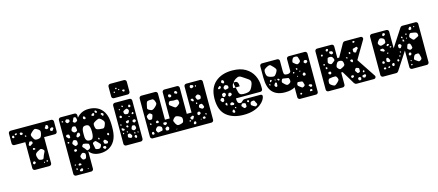

<svg xmlns="http://www.w3.org/2000/svg" viewBox="-60 -1410 5155 2260"><g transform="rotate(-15 2517.0 -280.0)"><path d="M202 0Q191 0 183 -8Q175 -16 175 -27V-345H42Q31 -345 23 -353Q15 -361 15 -372V-493Q15 -504 23 -512Q31 -520 42 -520H537Q548 -520 556 -512Q564 -504 564 -493V-372Q564 -361 556 -353Q548 -345 537 -345H404V-27Q404 -16 396 -8Q388 0 377 0ZM464 -476Q456 -477 454.5 -472Q453 -467 449 -460Q444 -453 440 -448.5Q436 -444 442 -438Q450 -430 455.5 -428Q461 -426 471 -430Q481 -435 482 -440.5Q483 -446 482 -457Q481 -466 477.5 -470Q474 -474 464 -476ZM105 -466Q104 -472 100.5 -472Q97 -472 92 -473Q83 -474 80 -469Q76 -461 81 -456Q85 -452 87.5 -453Q90 -454 94 -456Q99 -458 102.5 -459.5Q106 -461 105 -466ZM158 -467Q150 -472 142 -466Q134 -459 138 -450Q141 -443 143 -440.5Q145 -438 152 -438Q161 -439 165 -440.5Q169 -442 171 -450Q173 -458 169 -460.5Q165 -463 158 -467ZM347 -458Q328 -469 316.5 -465Q305 -461 289 -446Q271 -430 263 -419Q255 -408 265 -387Q277 -360 288 -349Q299 -338 327 -341Q356 -344 365 -357Q374 -370 380 -398Q385 -423 377 -434Q369 -445 347 -458ZM66 -442Q63 -449 61.5 -453Q60 -457 52 -456Q45 -455 43 -451.5Q41 -448 39 -440Q38 -435 40.5 -433Q43 -431 48 -428Q56 -423 62 -428Q69 -434 66 -442ZM533 -427Q525 -435 519.5 -433.5Q514 -432 504 -427Q496 -422 494.5 -417.5Q493 -413 494 -405Q496 -397 500 -395Q504 -393 512 -392Q518 -391 521 -393.5Q524 -396 527 -402Q531 -411 535.5 -416Q540 -421 533 -427ZM206 -413 200 -422 187 -418 192 -406 202 -404ZM233 -339Q223 -340 220.5 -335Q218 -330 214 -322Q210 -311 206 -305Q202 -299 211 -291Q220 -284 225.5 -289Q231 -294 241 -300Q249 -305 254 -308.5Q259 -312 256 -321Q254 -332 249 -335Q244 -338 233 -339ZM259 -250Q254 -253 250.5 -254Q247 -255 243 -250Q239 -246 240 -242.5Q241 -239 244 -233Q246 -229 249 -229.5Q252 -230 257 -231Q262 -232 265 -233Q268 -234 269 -239Q269 -244 266.5 -246Q264 -248 259 -250ZM355 -207Q335 -224 321.5 -219Q308 -214 286 -201Q267 -189 261 -178.5Q255 -168 260 -146Q266 -121 273.5 -109.5Q281 -98 307 -96Q330 -94 334 -108Q338 -122 347 -143Q353 -158 359.5 -168.5Q366 -179 366.5 -188Q367 -197 355 -207ZM231 -88Q227 -95 224 -97.5Q221 -100 213 -99Q205 -97 202.5 -93.5Q200 -90 199 -82Q198 -75 201 -72.5Q204 -70 211 -66Q216 -64 218.5 -66Q221 -68 225 -72Q229 -77 231.5 -79.5Q234 -82 231 -88ZM368 -76 358 -68 360 -58 371 -55 378 -66ZM340 -61 333 -65 327 -61 326 -52 336 -51Z M651 190Q640 190 632 182Q624 174 624 163V-493Q624 -504 632 -512Q640 -520 651 -520H821Q832 -520 840 -512Q848 -504 848 -493V-463Q871 -492 907.5 -511Q944 -530 996 -530Q1054 -530 1100.5 -507Q1147 -484 1176 -433.5Q1205 -383 1208 -299Q1209 -277 1209 -260Q1209 -243 1208 -220Q1205 -142 1176.5 -91Q1148 -40 1101 -15Q1054 10 996 10Q954 10 920 -4Q886 -18 863 -50V163Q863 174 855 182Q847 190 836 190ZM1077 -483Q1073 -488 1070 -491Q1067 -494 1061 -492Q1055 -489 1055 -485Q1055 -481 1056 -474Q1057 -466 1066 -464Q1071 -463 1074.5 -462.5Q1078 -462 1081 -467Q1084 -472 1082.5 -475Q1081 -478 1077 -483ZM809 -479Q797 -480 794.5 -473Q792 -466 787 -455Q782 -445 778 -438.5Q774 -432 783 -424Q793 -415 800 -415.5Q807 -416 819 -423Q829 -428 830.5 -434Q832 -440 830 -452Q827 -464 824.5 -470.5Q822 -477 809 -479ZM721 -477Q712 -480 707 -478Q702 -476 697 -468Q691 -460 692 -455.5Q693 -451 698 -443Q704 -435 709 -433Q714 -431 723 -434Q734 -438 738.5 -442Q743 -446 743 -457Q743 -468 737.5 -471Q732 -474 721 -477ZM664 -469 654 -473 648 -461 658 -454 669 -458ZM1038 -468Q1032 -473 1028.5 -469Q1025 -465 1018 -461Q1013 -458 1010 -456Q1007 -454 1008 -448Q1010 -442 1013 -440.5Q1016 -439 1023 -438Q1030 -437 1034 -437.5Q1038 -438 1041 -445Q1044 -453 1044 -457.5Q1044 -462 1038 -468ZM930 -450Q926 -456 923 -458.5Q920 -461 913 -460Q906 -458 905.5 -454Q905 -450 904 -443Q903 -437 904 -434Q905 -431 911 -428Q918 -425 922 -424.5Q926 -424 931 -429Q936 -435 935 -439Q934 -443 930 -450ZM1138 -441Q1131 -444 1127.5 -444.5Q1124 -445 1119 -440Q1115 -434 1118 -431Q1121 -428 1125 -423Q1130 -416 1131.5 -411.5Q1133 -407 1140 -409Q1148 -412 1148.5 -416.5Q1149 -421 1149 -429Q1149 -435 1146.5 -437Q1144 -439 1138 -441ZM1113 -370Q1091 -391 1075.5 -387.5Q1060 -384 1034 -369Q1012 -357 1008 -344Q1004 -331 1009 -307Q1013 -284 1023.5 -277Q1034 -270 1057 -267Q1084 -264 1099.5 -263.5Q1115 -263 1126 -287Q1140 -316 1138 -332.5Q1136 -349 1113 -370ZM778 -376Q764 -379 757.5 -375Q751 -371 744 -359Q737 -345 736 -337Q735 -329 746 -318Q756 -307 764.5 -305.5Q773 -304 787 -310Q800 -316 800 -324Q800 -332 798 -346Q796 -360 794 -367Q792 -374 778 -376ZM913 -169Q941 -169 950.5 -184.5Q960 -200 963 -227Q966 -260 963 -293Q960 -320 950.5 -335.5Q941 -351 913 -351Q885 -351 875 -335.5Q865 -320 863 -293Q862 -271 862 -256.5Q862 -242 863 -219Q865 -195 876.5 -182Q888 -169 913 -169ZM699 -281Q698 -289 696.5 -293.5Q695 -298 687 -300Q677 -302 670.5 -302.5Q664 -303 659 -293Q653 -284 657.5 -279Q662 -274 669 -266Q675 -259 679.5 -255.5Q684 -252 693 -256Q702 -260 701 -265.5Q700 -271 699 -281ZM808 -291Q798 -294 794 -289Q790 -284 784 -275Q778 -265 774.5 -259Q771 -253 779 -244Q786 -235 792 -239Q798 -243 809 -247Q817 -251 819.5 -254.5Q822 -258 821 -266Q820 -276 819.5 -282.5Q819 -289 808 -291ZM744 -218Q730 -221 724.5 -217Q719 -213 712 -201Q705 -191 705.5 -184.5Q706 -178 714 -169Q723 -158 729 -151.5Q735 -145 749 -151Q763 -156 766 -164Q769 -172 768 -188Q767 -202 762.5 -208Q758 -214 744 -218ZM669 -215 655 -216 654 -201 667 -195 675 -206ZM1153 -186Q1151 -193 1149 -196Q1147 -199 1141 -199Q1135 -199 1133.5 -196Q1132 -193 1130 -187Q1127 -180 1134 -175Q1138 -172 1140.5 -170.5Q1143 -169 1147 -172Q1155 -177 1153 -186ZM1028 -168 1016 -174 1014 -160 1021 -148 1032 -158ZM897 -114Q895 -132 886 -136Q877 -140 860 -144Q842 -148 832.5 -148.5Q823 -149 813 -133Q805 -119 813 -112Q821 -105 832 -92Q843 -79 848.5 -69Q854 -59 871 -66Q890 -74 894.5 -83.5Q899 -93 897 -114ZM1005 -118Q991 -133 982 -140.5Q973 -148 955 -139Q937 -130 940 -118Q943 -106 946 -87Q949 -69 951.5 -59Q954 -49 972 -47Q993 -43 1003 -47Q1013 -51 1023 -70Q1031 -87 1025 -96Q1019 -105 1005 -118ZM1105 -117Q1096 -126 1090 -130Q1084 -134 1074 -127Q1063 -121 1064 -114Q1065 -107 1068 -95Q1070 -86 1074.5 -84.5Q1079 -83 1088 -82Q1098 -81 1104 -81Q1110 -81 1114 -90Q1118 -100 1115.5 -105Q1113 -110 1105 -117ZM738 -99Q737 -106 733.5 -108.5Q730 -111 723 -113Q712 -115 706 -105Q701 -95 708 -87Q715 -79 725 -83Q732 -86 735.5 -88.5Q739 -91 738 -99ZM1065 -60Q1056 -61 1052 -59.5Q1048 -58 1044 -51Q1041 -44 1044 -40.5Q1047 -37 1052 -32Q1057 -27 1060.5 -25.5Q1064 -24 1070 -27Q1077 -31 1079.5 -34Q1082 -37 1081 -45Q1079 -53 1076 -56Q1073 -59 1065 -60ZM810 -44Q796 -51 788.5 -47.5Q781 -44 770 -33Q759 -23 757.5 -15.5Q756 -8 762 4Q769 19 775 25.5Q781 32 798 30Q813 27 817 19Q821 11 824 -4Q826 -20 825 -28Q824 -36 810 -44ZM684 66 674 60 665 66 669 74 677 75ZM736 64Q729 58 721 64Q715 68 712.5 71Q710 74 712 80Q714 86 717.5 86Q721 86 728 86Q735 86 739 86.5Q743 87 745 81Q747 74 744.5 71Q742 68 736 64ZM691 115 679 108 671 118 677 126 689 130ZM746 128Q740 122 735.5 124Q731 126 724 130Q717 134 713 136.5Q709 139 710 147Q712 155 716.5 156Q721 157 729 158Q736 159 739.5 158Q743 157 746 150Q750 143 751 138.5Q752 134 746 128ZM814 141 806 143 803 149 809 154 814 149Z M1317 -575Q1306 -575 1298 -583Q1290 -591 1290 -602V-723Q1290 -734 1298 -742Q1306 -750 1317 -750H1486Q1497 -750 1505 -742Q1513 -734 1513 -723V-602Q1513 -591 1505 -583Q1497 -575 1486 -575ZM1367 -689 1359 -684 1361 -673 1374 -671 1378 -684ZM1405 -663 1398 -666 1388 -662 1394 -651 1403 -656ZM1343 -650 1331 -647V-638L1338 -632L1347 -638ZM1448 -645Q1442 -645 1439 -645Q1436 -645 1434 -640Q1432 -635 1434 -632.5Q1436 -630 1440 -627Q1444 -623 1447 -620.5Q1450 -618 1455 -621Q1464 -627 1462 -638Q1460 -644 1457 -644Q1454 -644 1448 -645ZM1312 0Q1301 0 1293 -8Q1285 -16 1285 -27V-493Q1285 -504 1293 -512Q1301 -520 1312 -520H1491Q1502 -520 1510 -512Q1518 -504 1518 -493V-27Q1518 -16 1510 -8Q1502 0 1491 0ZM1389 -465 1379 -467 1375 -456 1385 -447 1396 -455ZM1481 -441Q1479 -454 1468 -456Q1462 -457 1460 -454Q1458 -451 1455 -445Q1450 -436 1455 -430Q1463 -422 1471 -426Q1477 -429 1479.5 -431.5Q1482 -434 1481 -441ZM1350 -432 1343 -434 1334 -429 1341 -420 1351 -422ZM1439 -410Q1429 -420 1421.5 -417Q1414 -414 1402 -409Q1391 -404 1386 -399.5Q1381 -395 1382 -383Q1384 -369 1388 -363.5Q1392 -358 1406 -356Q1420 -353 1427 -355Q1434 -357 1441 -369Q1449 -382 1449 -390.5Q1449 -399 1439 -410ZM1488 -360Q1484 -363 1482 -361Q1480 -359 1477 -356Q1473 -353 1471 -351Q1469 -349 1471 -345Q1476 -335 1484 -336Q1492 -337 1494 -348Q1495 -356 1488 -360ZM1351 -341Q1349 -354 1338 -356Q1331 -357 1328.5 -354.5Q1326 -352 1323 -346Q1320 -341 1322 -338.5Q1324 -336 1328 -332Q1331 -328 1333.5 -326.5Q1336 -325 1340 -327Q1346 -330 1349 -332.5Q1352 -335 1351 -341ZM1441 -323 1434 -328 1426 -326 1427 -316 1437 -314ZM1416 -278Q1412 -284 1408 -283Q1404 -282 1397 -279Q1389 -277 1384.5 -276Q1380 -275 1380 -267Q1380 -258 1383 -254.5Q1386 -251 1395 -248Q1402 -246 1404.5 -249.5Q1407 -253 1412 -259Q1416 -265 1418.5 -268.5Q1421 -272 1416 -278ZM1495 -264Q1491 -272 1486.5 -273Q1482 -274 1474 -273Q1466 -272 1463 -269Q1460 -266 1458 -258Q1457 -250 1459.5 -246.5Q1462 -243 1469 -239Q1480 -233 1490 -242Q1496 -248 1497.5 -252.5Q1499 -257 1495 -264ZM1322 -252 1313 -259 1305 -248 1313 -240 1322 -243ZM1394 -217Q1390 -227 1383 -226Q1372 -225 1370 -216Q1369 -208 1378 -203Q1386 -198 1393 -203Q1398 -208 1394 -217ZM1329 -201Q1324 -205 1321 -207.5Q1318 -210 1312 -206Q1307 -202 1308 -198.5Q1309 -195 1312 -188Q1314 -182 1315.5 -179Q1317 -176 1323 -176Q1332 -176 1336.5 -177Q1341 -178 1343 -186Q1345 -193 1340.5 -195Q1336 -197 1329 -201ZM1477 -188Q1474 -199 1469 -203Q1464 -207 1452 -208Q1441 -209 1437 -204.5Q1433 -200 1429 -190Q1424 -178 1423.5 -171.5Q1423 -165 1432 -158Q1442 -149 1449 -149Q1456 -149 1467 -156Q1478 -163 1479 -169.5Q1480 -176 1477 -188ZM1372 -158 1361 -159V-149L1367 -141L1373 -149ZM1318 -154 1312 -146V-138L1321 -135L1327 -145ZM1457 -119 1450 -129 1441 -120 1444 -109 1455 -110ZM1403 -110Q1397 -120 1392 -124Q1387 -128 1375 -125Q1364 -123 1362 -117Q1360 -111 1359 -99Q1358 -89 1361.5 -85Q1365 -81 1374 -78Q1384 -73 1390 -71Q1396 -69 1404 -78Q1412 -87 1411 -93.5Q1410 -100 1403 -110ZM1494 -121 1488 -125 1479 -120 1485 -113 1494 -111ZM1451 -91Q1444 -92 1441.5 -88Q1439 -84 1436 -78Q1433 -73 1434.5 -70Q1436 -67 1440 -63Q1445 -59 1447.5 -56Q1450 -53 1455 -56Q1466 -61 1464 -73Q1463 -81 1461 -85Q1459 -89 1451 -91Z M1635 0Q1624 0 1616 -8Q1608 -16 1608 -27V-493Q1608 -504 1616 -512Q1624 -520 1635 -520H1804Q1815 -520 1823 -512Q1831 -504 1831 -493V-175H1889V-493Q1889 -504 1897 -512Q1905 -520 1916 -520H2070Q2081 -520 2089 -512Q2097 -504 2097 -493V-175H2155V-493Q2155 -504 2163 -512Q2171 -520 2182 -520H2351Q2362 -520 2370 -512Q2378 -504 2378 -493V-27Q2378 -16 2370 -8Q2362 0 2351 0ZM2241 -487Q2232 -490 2227.5 -491Q2223 -492 2218 -485Q2212 -476 2212 -471Q2212 -466 2218 -458Q2223 -451 2228 -451.5Q2233 -452 2242 -455Q2250 -458 2253 -461Q2256 -464 2256 -472Q2256 -480 2252 -482.5Q2248 -485 2241 -487ZM2288 -465 2285 -476 2274 -470V-459L2285 -458ZM2048 -462Q2043 -469 2039 -470Q2035 -471 2027 -468Q2020 -466 2019 -462Q2018 -458 2018 -451Q2018 -445 2021 -443.5Q2024 -442 2030 -440Q2037 -438 2041.5 -435.5Q2046 -433 2050 -439Q2055 -446 2054 -450.5Q2053 -455 2048 -462ZM1968 -444Q1961 -448 1957 -451Q1953 -454 1947 -449Q1940 -443 1938.5 -438Q1937 -433 1941 -424Q1944 -416 1949 -414.5Q1954 -413 1963 -414Q1970 -415 1972 -418.5Q1974 -422 1976 -430Q1977 -436 1975 -438.5Q1973 -441 1968 -444ZM1774 -419Q1763 -444 1748.5 -445Q1734 -446 1708 -444Q1687 -442 1681 -432Q1675 -422 1671 -401Q1666 -377 1662.5 -362.5Q1659 -348 1681 -336Q1705 -322 1719 -325Q1733 -328 1754 -347Q1775 -366 1780.5 -379.5Q1786 -393 1774 -419ZM2043 -350Q2039 -364 2031 -367Q2023 -370 2011.5 -368Q2000 -366 1985 -367Q1970 -368 1958.5 -370.5Q1947 -373 1939 -370.5Q1931 -368 1926 -354Q1918 -332 1929 -323.5Q1940 -315 1959 -301Q1975 -288 1985.5 -283.5Q1996 -279 2013 -291Q2033 -305 2041 -315.5Q2049 -326 2043 -350ZM2292 -356Q2280 -364 2272.5 -362Q2265 -360 2253 -350Q2244 -343 2246 -336.5Q2248 -330 2252 -319Q2256 -309 2259.5 -305Q2263 -301 2273 -301Q2286 -301 2293.5 -302.5Q2301 -304 2305 -317Q2309 -331 2307 -339Q2305 -347 2292 -356ZM2215 -321Q2213 -331 2202 -332Q2194 -332 2190.5 -331Q2187 -330 2184 -323Q2182 -317 2185 -314.5Q2188 -312 2193 -308Q2199 -303 2202.5 -299Q2206 -295 2212 -299Q2219 -304 2218.5 -308.5Q2218 -313 2215 -321ZM1693 -283Q1682 -293 1674.5 -293.5Q1667 -294 1655 -286Q1641 -278 1636.5 -271Q1632 -264 1636 -249Q1640 -232 1646 -225Q1652 -218 1669 -217Q1685 -216 1688.5 -224.5Q1692 -233 1698 -248Q1703 -260 1703.5 -267.5Q1704 -275 1693 -283ZM2244 -278 2236 -270 2231 -260 2245 -256 2250 -267ZM2309 -225Q2305 -235 2301.5 -240.5Q2298 -246 2286 -245Q2273 -244 2267 -240Q2261 -236 2258 -223Q2255 -211 2260 -205.5Q2265 -200 2276 -194Q2286 -187 2292.5 -186Q2299 -185 2309 -193Q2318 -201 2316 -207.5Q2314 -214 2309 -225ZM1752 -179Q1748 -184 1745.5 -187Q1743 -190 1736 -188Q1728 -185 1724.5 -182Q1721 -179 1721 -171Q1721 -163 1725.5 -161.5Q1730 -160 1738 -158Q1747 -155 1753 -164Q1758 -171 1752 -179ZM1999 -171Q1977 -181 1964 -179.5Q1951 -178 1935 -160Q1919 -143 1922.5 -131Q1926 -119 1937 -99Q1948 -81 1957.5 -76Q1967 -71 1987 -75Q2010 -80 2021.5 -86Q2033 -92 2036 -116Q2038 -141 2030 -151Q2022 -161 1999 -171ZM1660 -176H1647L1648 -162L1660 -155L1666 -168ZM2242 -163Q2232 -164 2227.5 -161.5Q2223 -159 2220 -151Q2216 -142 2217.5 -137Q2219 -132 2226 -126Q2232 -121 2236 -123.5Q2240 -126 2247 -130Q2253 -134 2255.5 -136.5Q2258 -139 2257 -146Q2255 -154 2252.5 -158Q2250 -162 2242 -163ZM1825 -146Q1816 -147 1810.5 -147Q1805 -147 1802 -139Q1798 -130 1801 -126Q1804 -122 1812 -115Q1818 -111 1822 -112Q1826 -113 1832 -117Q1838 -121 1841 -124Q1844 -127 1842 -135Q1841 -142 1837 -143.5Q1833 -145 1825 -146ZM2167 -131Q2161 -138 2155.5 -136.5Q2150 -135 2142 -131Q2133 -128 2129 -125Q2125 -122 2126 -113Q2127 -103 2131 -99.5Q2135 -96 2144 -93Q2153 -92 2155.5 -96Q2158 -100 2162 -108Q2166 -115 2169.5 -119.5Q2173 -124 2167 -131ZM2324 -116 2318 -126 2306 -121 2310 -111 2319 -106ZM1754 -115Q1738 -122 1729 -120Q1720 -118 1708 -105Q1697 -92 1697 -83Q1697 -74 1706 -60Q1713 -47 1721 -49Q1729 -51 1743 -54Q1757 -56 1765 -58Q1773 -60 1775 -74Q1777 -91 1773.5 -99.5Q1770 -108 1754 -115ZM2116 -95 2105 -86 2109 -77 2118 -75 2127 -84ZM2297 -88Q2293 -92 2290 -93.5Q2287 -95 2281 -93Q2274 -90 2270.5 -87.5Q2267 -85 2268 -77Q2269 -70 2273 -68.5Q2277 -67 2284 -65Q2294 -63 2299 -72Q2304 -80 2297 -88ZM1846 -86Q1838 -94 1832.5 -90Q1827 -86 1817 -81Q1811 -77 1810 -73Q1809 -69 1810 -62Q1812 -54 1814 -50Q1816 -46 1824 -45Q1834 -44 1839.5 -44.5Q1845 -45 1850 -54Q1855 -65 1855 -71.5Q1855 -78 1846 -86ZM2248 -75 2241 -76 2239 -68 2245 -66 2251 -70ZM1670 -57Q1668 -65 1666.5 -69Q1665 -73 1657 -73Q1649 -73 1646.5 -69.5Q1644 -66 1642 -58Q1640 -51 1642 -48Q1644 -45 1650 -41Q1659 -36 1667 -42Q1674 -48 1670 -57ZM2180 -49Q2179 -56 2177.5 -59.5Q2176 -63 2170 -65Q2163 -66 2160 -64Q2157 -62 2153 -56Q2149 -49 2148 -45Q2147 -41 2152 -35Q2157 -30 2161 -30.5Q2165 -31 2172 -34Q2181 -38 2180 -49ZM1946 -35H1932L1934 -29H1940Z M2744 10Q2613 10 2535.5 -54.5Q2458 -119 2458 -259V-266Q2460 -395 2537.5 -462.5Q2615 -530 2743 -530Q2841 -530 2904 -492.5Q2967 -455 2997.5 -393.5Q3028 -332 3028 -258V-228Q3028 -217 3020 -209Q3012 -201 3001 -201H2703V-196Q2703 -166 2711.5 -150.5Q2720 -135 2742 -135Q2751 -135 2757 -140Q2763 -145 2771 -153Q2780 -162 2786 -164.5Q2792 -167 2804 -167H2993Q3003 -167 3009.5 -161Q3016 -155 3015 -145Q3014 -126 2997.5 -99.5Q2981 -73 2948 -48Q2915 -23 2864 -6.5Q2813 10 2744 10ZM2600 -450Q2591 -450 2589 -445.5Q2587 -441 2584 -432Q2582 -427 2584.5 -424Q2587 -421 2592 -418Q2597 -413 2600.5 -410Q2604 -407 2610 -411Q2617 -416 2619 -420Q2621 -424 2618 -433Q2616 -442 2612.5 -446Q2609 -450 2600 -450ZM2703 -326H2733Q2732 -328 2731 -331Q2726 -349 2724 -362Q2722 -375 2725 -386Q2732 -390 2743 -390Q2783 -390 2783 -327L2733 -326Q2741 -298 2744.5 -276Q2748 -254 2759.5 -241.5Q2771 -229 2801 -228Q2838 -227 2860.5 -233.5Q2883 -240 2897 -258.5Q2911 -277 2923 -312Q2933 -342 2925 -357.5Q2917 -373 2896.5 -385Q2876 -397 2851 -416Q2822 -438 2803.5 -439.5Q2785 -441 2755 -421Q2730 -403 2725 -386Q2703 -374 2703 -326ZM2559 -390Q2553 -392 2549.5 -390Q2546 -388 2542 -383Q2536 -377 2531.5 -373.5Q2527 -370 2531 -362Q2536 -354 2541 -356.5Q2546 -359 2555 -361Q2564 -363 2565 -373Q2566 -379 2565.5 -383Q2565 -387 2559 -390ZM2637 -379Q2625 -385 2618.5 -384Q2612 -383 2604 -374Q2595 -364 2594 -357.5Q2593 -351 2600 -340Q2605 -330 2611.5 -331.5Q2618 -333 2629 -335Q2639 -337 2645 -338.5Q2651 -340 2652 -351Q2653 -363 2650.5 -368.5Q2648 -374 2637 -379ZM2594 -295Q2589 -302 2584 -302Q2579 -302 2571 -299Q2562 -296 2559 -292.5Q2556 -289 2556 -280Q2556 -269 2557.5 -263Q2559 -257 2569 -254Q2580 -251 2585 -254.5Q2590 -258 2597 -268Q2603 -276 2602 -281.5Q2601 -287 2594 -295ZM2645 -285Q2637 -286 2635 -282Q2633 -278 2629 -270Q2626 -262 2624 -257.5Q2622 -253 2628 -248Q2635 -241 2640 -241Q2645 -241 2654 -246Q2662 -251 2666 -255Q2670 -259 2667 -269Q2665 -279 2660 -281.5Q2655 -284 2645 -285ZM2554 -246Q2542 -249 2536.5 -246Q2531 -243 2524 -233Q2519 -224 2522.5 -219.5Q2526 -215 2532 -207Q2537 -200 2541 -198.5Q2545 -197 2552 -200Q2565 -205 2565 -219Q2565 -230 2565 -236.5Q2565 -243 2554 -246ZM2588 -163Q2588 -170 2588.5 -174Q2589 -178 2583 -179Q2576 -181 2573.5 -178.5Q2571 -176 2567 -170Q2564 -166 2565.5 -163.5Q2567 -161 2570 -157Q2574 -152 2576 -148.5Q2578 -145 2584 -147Q2590 -149 2589 -153Q2588 -157 2588 -163ZM2656 -164Q2647 -173 2635 -167Q2627 -162 2623.5 -159Q2620 -156 2621 -147Q2623 -138 2628 -137Q2633 -136 2642 -135Q2651 -134 2656.5 -133.5Q2662 -133 2666 -141Q2670 -149 2666.5 -153.5Q2663 -158 2656 -164ZM2844 -137Q2842 -142 2839.5 -143Q2837 -144 2832 -144Q2823 -144 2821 -138Q2818 -130 2824 -125Q2829 -122 2831.5 -120Q2834 -118 2839 -121Q2844 -125 2844.5 -128Q2845 -131 2844 -137ZM2800 -92Q2799 -104 2798.5 -111Q2798 -118 2786 -121Q2771 -125 2763 -124.5Q2755 -124 2747 -111Q2739 -99 2745 -93Q2751 -87 2759 -76Q2766 -67 2771.5 -65Q2777 -63 2787 -67Q2797 -71 2799 -76.5Q2801 -82 2800 -92ZM2915 -99Q2910 -111 2906.5 -117.5Q2903 -124 2889 -123Q2873 -121 2865 -117Q2857 -113 2854 -97Q2851 -82 2857.5 -76Q2864 -70 2878 -62Q2891 -54 2899.5 -51Q2908 -48 2920 -59Q2932 -69 2926.5 -77Q2921 -85 2915 -99ZM2679 -101 2669 -107 2662 -97 2669 -90 2679 -89ZM2643 -80Q2636 -81 2633.5 -78.5Q2631 -76 2628 -70Q2624 -64 2623 -60Q2622 -56 2627 -51Q2634 -45 2638 -42.5Q2642 -40 2650 -44Q2657 -48 2655.5 -53Q2654 -58 2653 -66Q2652 -72 2650.5 -75.5Q2649 -79 2643 -80Z M3431 0Q3420 0 3412 -8Q3404 -16 3404 -27V-148Q3384 -135 3352.5 -127.5Q3321 -120 3282 -120Q3183 -120 3130.5 -175.5Q3078 -231 3078 -354V-493Q3078 -504 3086 -512Q3094 -520 3105 -520H3291Q3302 -520 3310 -512Q3318 -504 3318 -493V-364Q3318 -337 3327 -328Q3336 -319 3362 -319Q3379 -319 3391.5 -327Q3404 -335 3404 -347V-493Q3404 -504 3412 -512Q3420 -520 3431 -520H3626Q3637 -520 3645 -512Q3653 -504 3653 -493V-27Q3653 -16 3645 -8Q3637 0 3626 0ZM3506 -495Q3483 -496 3475 -487.5Q3467 -479 3459 -457Q3453 -440 3460.5 -433Q3468 -426 3483 -414Q3496 -404 3504 -402.5Q3512 -401 3525 -409Q3540 -419 3543.5 -427Q3547 -435 3542 -452Q3537 -472 3532 -483Q3527 -494 3506 -495ZM3228 -442Q3210 -462 3198.5 -471.5Q3187 -481 3162 -470Q3133 -457 3121 -444.5Q3109 -432 3112 -400Q3116 -367 3129.5 -355.5Q3143 -344 3175 -338Q3204 -331 3216 -341.5Q3228 -352 3243 -378Q3255 -399 3250 -411.5Q3245 -424 3228 -442ZM3603 -427Q3594 -427 3590.5 -423.5Q3587 -420 3584 -412Q3581 -404 3584 -400.5Q3587 -397 3593 -392Q3599 -388 3603 -387Q3607 -386 3613 -390Q3621 -396 3625 -399.5Q3629 -403 3626 -412Q3623 -422 3618.5 -424.5Q3614 -427 3603 -427ZM3489 -360 3473 -359 3476 -346 3483 -338 3493 -347ZM3446 -323 3434 -326 3427 -314 3437 -306 3446 -312ZM3519 -320 3511 -322 3505 -316 3510 -308 3518 -312ZM3163 -301Q3160 -306 3157 -305.5Q3154 -305 3149 -304Q3143 -302 3142 -295Q3141 -289 3140.5 -286Q3140 -283 3145 -280Q3150 -278 3152.5 -280.5Q3155 -283 3158 -287Q3162 -291 3164 -293.5Q3166 -296 3163 -301ZM3209 -295 3203 -299 3199 -292 3202 -283 3210 -288ZM3248 -294Q3242 -296 3239 -297Q3236 -298 3232 -293Q3229 -289 3231 -286.5Q3233 -284 3236 -279Q3241 -272 3247 -273Q3257 -276 3257 -283Q3257 -291 3248 -294ZM3560 -286Q3553 -290 3549 -287.5Q3545 -285 3539 -279Q3532 -273 3536 -263Q3539 -256 3541.5 -253Q3544 -250 3550 -251Q3559 -252 3563.5 -253.5Q3568 -255 3569 -263Q3573 -278 3560 -286ZM3332 -278Q3312 -280 3300 -283Q3288 -286 3280 -268Q3271 -248 3278 -238.5Q3285 -229 3301 -215Q3316 -202 3325.5 -198.5Q3335 -195 3353 -205Q3370 -215 3373 -225.5Q3376 -236 3372 -255Q3368 -272 3358.5 -274Q3349 -276 3332 -278ZM3472 -271 3466 -269 3465 -263 3472 -258 3478 -265ZM3207 -259Q3196 -263 3193.5 -256Q3191 -249 3184 -241Q3177 -231 3183 -221Q3188 -214 3191.5 -210Q3195 -206 3204 -209Q3212 -212 3213 -217Q3214 -222 3214 -231Q3214 -242 3215.5 -249Q3217 -256 3207 -259ZM3135 -260 3123 -259 3124 -248 3133 -241 3137 -251ZM3487 -195Q3471 -196 3461 -197.5Q3451 -199 3446 -184Q3440 -167 3445 -159Q3450 -151 3464 -141Q3479 -129 3488 -124Q3497 -119 3513 -129Q3528 -139 3525 -149.5Q3522 -160 3517 -178Q3513 -190 3506.5 -192.5Q3500 -195 3487 -195ZM3592 -135Q3584 -136 3579.5 -136.5Q3575 -137 3571 -130Q3567 -123 3571.5 -120Q3576 -117 3581 -112Q3585 -107 3587.5 -104Q3590 -101 3596 -103Q3604 -107 3607.5 -110Q3611 -113 3610 -121Q3609 -129 3604.5 -131Q3600 -133 3592 -135ZM3594 -77Q3585 -83 3575 -76Q3566 -69 3569 -59Q3570 -54 3574 -54.5Q3578 -55 3584 -55Q3589 -55 3592.5 -54.5Q3596 -54 3598 -59Q3602 -70 3594 -77ZM3470 -61Q3463 -69 3455 -66Q3448 -63 3449 -52Q3450 -47 3452.5 -46.5Q3455 -46 3459 -45Q3465 -44 3468 -49Q3470 -53 3471.5 -55.5Q3473 -58 3470 -61Z M3777 0Q3766 0 3758 -8Q3750 -16 3750 -27V-493Q3750 -504 3758 -512Q3766 -520 3777 -520H3952Q3963 -520 3971 -512Q3979 -504 3979 -493V-350H4001L4087 -503Q4089 -507 4096 -513.5Q4103 -520 4116 -520H4308Q4318 -520 4325 -513Q4332 -506 4332 -496Q4332 -492 4330.5 -487.5Q4329 -483 4327 -481L4200 -266L4352 -37Q4356 -31 4356 -24Q4356 -14 4349 -7Q4342 0 4332 0H4122Q4110 0 4103 -5Q4096 -10 4091 -17L3996 -175H3979V-27Q3979 -16 3971 -8Q3963 0 3952 0ZM4224 -489Q4220 -498 4211 -497Q4205 -496 4202 -494.5Q4199 -493 4198 -487Q4197 -481 4200 -479.5Q4203 -478 4208 -475Q4214 -472 4219 -478Q4223 -481 4224.5 -483Q4226 -485 4224 -489ZM3895 -483Q3886 -490 3876 -484Q3867 -478 3869 -466Q3871 -460 3874 -458.5Q3877 -457 3883 -457Q3891 -456 3895 -466Q3898 -472 3899 -475.5Q3900 -479 3895 -483ZM3929 -447Q3920 -447 3913.5 -449.5Q3907 -452 3904 -442Q3900 -432 3903.5 -427Q3907 -422 3915 -416Q3923 -410 3928 -410Q3933 -410 3941 -416Q3947 -420 3946.5 -424.5Q3946 -429 3943 -437Q3941 -447 3929 -447ZM3819 -435Q3814 -440 3805 -436Q3798 -432 3799 -424Q3801 -415 3808 -414Q3816 -413 3820 -421Q3824 -430 3819 -435ZM4238 -413Q4231 -424 4223.5 -420.5Q4216 -417 4204 -414Q4193 -412 4186.5 -410Q4180 -408 4179 -397Q4178 -382 4179.5 -373.5Q4181 -365 4195 -360Q4208 -355 4212 -363Q4216 -371 4225 -382Q4233 -391 4239 -396.5Q4245 -402 4238 -413ZM3937 -354Q3929 -374 3919 -380.5Q3909 -387 3887 -386Q3869 -385 3866.5 -374Q3864 -363 3859 -344Q3855 -330 3857.5 -323Q3860 -316 3872 -308Q3884 -300 3892 -300Q3900 -300 3911 -310Q3926 -322 3935 -329Q3944 -336 3937 -354ZM4139 -380Q4133 -385 4128 -382Q4121 -377 4123 -370Q4125 -364 4126.5 -361Q4128 -358 4134 -358Q4139 -358 4140 -361.5Q4141 -365 4143 -370Q4145 -376 4139 -380ZM4089 -332 4076 -330 4082 -318 4093 -315 4097 -326ZM3811 -324 3798 -319 3800 -308 3810 -303 3819 -313ZM4003 -311Q3982 -313 3972.5 -307.5Q3963 -302 3954 -284Q3944 -264 3944 -252.5Q3944 -241 3960 -226Q3974 -212 3985 -216.5Q3996 -221 4013 -230Q4029 -239 4035 -246Q4041 -253 4038 -270Q4035 -290 4029 -299Q4023 -308 4003 -311ZM4149 -274Q4149 -282 4147 -285.5Q4145 -289 4138 -291Q4126 -295 4118 -284Q4114 -279 4117.5 -276Q4121 -273 4125 -268Q4129 -263 4131 -259.5Q4133 -256 4139 -258Q4149 -262 4149 -274ZM3829 -279Q3822 -282 3818 -278Q3813 -273 3816 -266Q3819 -261 3820.5 -258Q3822 -255 3828 -256Q3833 -257 3834 -260.5Q3835 -264 3836 -269Q3837 -275 3829 -279ZM3849 -219Q3843 -220 3839.5 -219Q3836 -218 3834 -213Q3830 -207 3830 -203Q3830 -199 3835 -194Q3841 -188 3845 -186Q3849 -184 3856 -188Q3864 -192 3865 -196.5Q3866 -201 3865 -209Q3864 -216 3860 -217Q3856 -218 3849 -219ZM4173 -179Q4164 -182 4159.5 -180.5Q4155 -179 4149 -171Q4143 -162 4142 -156.5Q4141 -151 4147 -143Q4156 -131 4161 -122.5Q4166 -114 4180 -119Q4195 -124 4195.5 -133.5Q4196 -143 4196 -159Q4196 -170 4190 -173Q4184 -176 4173 -179ZM3921 -126Q3912 -147 3900 -148.5Q3888 -150 3866 -148Q3843 -145 3829 -142.5Q3815 -140 3810 -117Q3805 -91 3812.5 -79.5Q3820 -68 3843 -55Q3862 -43 3873.5 -48.5Q3885 -54 3902 -70Q3918 -85 3924 -95.5Q3930 -106 3921 -126ZM4249 -122 4240 -134 4229 -126 4227 -112 4243 -108ZM4112 -100Q4109 -108 4104.5 -108.5Q4100 -109 4092 -109Q4082 -109 4079 -98Q4076 -89 4084 -83Q4089 -79 4092.5 -78Q4096 -77 4101 -81Q4108 -86 4111.5 -89.5Q4115 -93 4112 -100ZM4250 -78Q4246 -85 4240.5 -83Q4235 -81 4226 -80Q4219 -78 4214.5 -77Q4210 -76 4209 -68Q4208 -60 4210.5 -56Q4213 -52 4221 -49Q4229 -45 4233.5 -45Q4238 -45 4244 -52Q4251 -59 4253 -64Q4255 -69 4250 -78ZM4177 -66Q4166 -71 4158 -62Q4153 -56 4151.5 -52Q4150 -48 4154 -41Q4159 -33 4163 -29.5Q4167 -26 4176 -29Q4185 -31 4187 -35.5Q4189 -40 4190 -49Q4191 -57 4187.5 -60Q4184 -63 4177 -66Z M4443 0Q4432 0 4424 -8Q4416 -16 4416 -27V-493Q4416 -504 4424 -512Q4432 -520 4443 -520H4622Q4633 -520 4641 -512Q4649 -504 4649 -493V-290L4788 -503Q4799 -520 4817 -520H4976Q4987 -520 4995 -512Q5003 -504 5003 -493V-27Q5003 -16 4995 -8Q4987 0 4976 0H4797Q4786 0 4778 -8Q4770 -16 4770 -27V-230L4631 -17Q4620 0 4602 0ZM4581 -493Q4574 -494 4570.5 -493.5Q4567 -493 4564 -487Q4560 -480 4558 -475.5Q4556 -471 4562 -464Q4567 -458 4571.5 -460.5Q4576 -463 4584 -466Q4594 -471 4593 -481Q4592 -490 4581 -493ZM4902 -485Q4895 -488 4891.5 -485Q4888 -482 4883 -476Q4878 -470 4876 -466Q4874 -462 4878 -455Q4882 -448 4886.5 -448Q4891 -448 4899 -450Q4906 -451 4907.5 -454.5Q4909 -458 4910 -465Q4911 -473 4910.5 -477.5Q4910 -482 4902 -485ZM4943 -485 4937 -479V-469L4947 -470L4950 -479ZM4542 -441Q4525 -446 4517 -441Q4509 -436 4498 -422Q4487 -408 4484 -398.5Q4481 -389 4491 -374Q4502 -359 4512 -358Q4522 -357 4539 -363Q4557 -368 4565.5 -374Q4574 -380 4574 -399Q4574 -419 4567.5 -426.5Q4561 -434 4542 -441ZM4837 -421 4829 -422 4821 -415 4830 -404 4841 -411ZM4928 -407Q4905 -410 4891.5 -412.5Q4878 -415 4868 -395Q4857 -373 4865 -362.5Q4873 -352 4890 -335Q4902 -323 4911.5 -327.5Q4921 -332 4936 -339Q4952 -347 4961.5 -352Q4971 -357 4968 -374Q4965 -393 4956 -398Q4947 -403 4928 -407ZM4784 -392 4773 -401 4764 -391 4768 -382 4780 -377ZM4832 -371 4823 -373 4819 -366 4822 -358 4829 -363ZM4790 -351Q4788 -356 4787 -359Q4786 -362 4780 -362Q4775 -362 4775 -358Q4775 -354 4773 -349Q4771 -342 4774 -341L4790 -336Q4794 -340 4793 -343Q4792 -346 4790 -351ZM4592 -358Q4585 -359 4581 -352Q4578 -347 4576.5 -344Q4575 -341 4579 -337Q4583 -332 4586.5 -333.5Q4590 -335 4595 -337Q4600 -340 4603.5 -341.5Q4607 -343 4606 -349Q4605 -355 4601.5 -356Q4598 -357 4592 -358ZM4620 -324 4609 -322 4608 -309H4620L4630 -316ZM4742 -310Q4736 -318 4731 -320Q4726 -322 4716 -318Q4707 -315 4706.5 -310Q4706 -305 4706 -295Q4707 -285 4708 -279.5Q4709 -274 4719 -272Q4728 -269 4732 -273Q4736 -277 4741 -286Q4746 -293 4747 -298Q4748 -303 4742 -310ZM4532 -312Q4527 -322 4517 -320Q4507 -318 4500 -319Q4493 -320 4491 -309Q4490 -299 4496 -297Q4502 -295 4511 -290Q4520 -285 4525 -282.5Q4530 -280 4537 -287Q4544 -293 4540.5 -298Q4537 -303 4532 -312ZM4833 -297Q4819 -297 4816.5 -289Q4814 -281 4809 -268Q4805 -256 4803.5 -249.5Q4802 -243 4812 -235Q4824 -225 4832 -223Q4840 -221 4853 -229Q4865 -237 4864 -245.5Q4863 -254 4859 -268Q4855 -282 4851.5 -289Q4848 -296 4833 -297ZM4576 -257 4564 -260 4557 -253 4562 -246H4571ZM4720 -234 4709 -235 4707 -226 4712 -220 4722 -222ZM4566 -183Q4561 -192 4558 -197Q4555 -202 4544 -201Q4534 -199 4532.5 -193.5Q4531 -188 4529 -177Q4528 -168 4528.5 -163Q4529 -158 4537 -154Q4547 -148 4553.5 -146.5Q4560 -145 4568 -153Q4576 -161 4573.5 -167Q4571 -173 4566 -183ZM4827 -191Q4819 -194 4814.5 -192.5Q4810 -191 4805 -184Q4801 -177 4801.5 -172.5Q4802 -168 4807 -161Q4811 -156 4815 -157.5Q4819 -159 4826 -162Q4834 -165 4834 -173Q4834 -181 4834 -185Q4834 -189 4827 -191ZM4704 -189 4696 -192 4687 -187 4692 -176 4703 -179ZM4504 -163Q4501 -174 4491 -175Q4481 -176 4477 -165Q4475 -159 4475 -155.5Q4475 -152 4480 -148Q4489 -140 4499 -146Q4505 -149 4505 -153Q4505 -157 4504 -163ZM4900 -158Q4876 -158 4867 -149.5Q4858 -141 4851 -119Q4844 -100 4854 -93.5Q4864 -87 4879 -76Q4891 -66 4899 -65Q4907 -64 4920 -73Q4932 -81 4934 -89Q4936 -97 4932 -112Q4925 -132 4923 -145Q4921 -158 4900 -158ZM4676 -143Q4673 -148 4671 -151Q4669 -154 4664 -153Q4654 -150 4653 -139Q4652 -130 4662 -126Q4667 -124 4669 -126Q4671 -128 4675 -131Q4679 -137 4676 -143ZM4605 -122Q4599 -126 4595.5 -124Q4592 -122 4586 -117Q4578 -110 4582 -101Q4585 -94 4587 -91Q4589 -88 4596 -88Q4604 -89 4606.5 -92Q4609 -95 4611 -102Q4612 -110 4612 -114Q4612 -118 4605 -122ZM4817 -101 4811 -104 4802 -99 4808 -88 4817 -94ZM4501 -95Q4496 -102 4487 -99Q4481 -97 4478.5 -95Q4476 -93 4476 -87Q4476 -81 4479 -79.5Q4482 -78 4488 -76Q4497 -74 4502 -80Q4507 -87 4501 -95ZM4552 -96Q4547 -102 4539 -98Q4529 -94 4530 -87Q4531 -82 4534 -81.5Q4537 -81 4541 -80Q4547 -79 4550 -84Q4552 -88 4553.5 -90.5Q4555 -93 4552 -96ZM4811 -58 4800 -56 4796 -45 4807 -41 4817 -47Z"/></g></svg>

Font: Rubik Moonrocks
Style: Regular
Weight: 400
Designer: Hubert and Fischer, NaN
Foundry: Hubert and Fischer, NaN
Version: Version 2.200